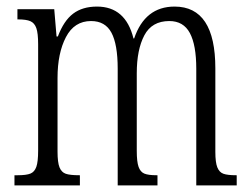

<svg xmlns="http://www.w3.org/2000/svg" viewBox="-20 -564 761 584"><path d="M24 -31H34Q60 -31 72.5 -36Q85 -41 90.5 -56.5Q96 -72 96 -106V-429Q96 -463 90.5 -478.5Q85 -494 72.5 -499.5Q60 -505 35 -505H33V-536H145L152 -453H156Q174 -501 202.5 -522.5Q231 -544 275 -544Q362 -544 386 -447H388Q421 -544 511 -544Q635 -544 635 -356V-102Q635 -70 641 -55Q647 -40 659.5 -35.5Q672 -31 698 -31H700V0H577V-355Q577 -427 557.5 -463.5Q538 -500 495 -500Q442 -500 419 -456.5Q396 -413 396 -341V-105Q396 -72 401.5 -56.5Q407 -41 419 -36Q431 -31 456 -31H459V0H338V-355Q338 -429 319 -464.5Q300 -500 257 -500Q206 -500 180.5 -451Q155 -402 155 -327V-103Q155 -70 161 -55Q167 -40 180 -35.5Q193 -31 221 -31H223V0H24Z"/></svg>

Font: Noto Serif CondLight
Style: Regular
Weight: 300
Width: 3
Designer: Monotype Design Team
Foundry: Monotype Imaging Inc.
Version: Version 1.001